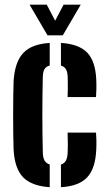

<svg xmlns="http://www.w3.org/2000/svg" viewBox="-20 -792 463 821"><path d="M38.2 -152Q37.2 -176.1 36.7 -214.9Q36.2 -253.7 36.2 -297.5Q36.2 -341.3 36.7 -381.1Q37.2 -420.9 38.2 -446.3Q43.7 -527.6 79.6 -565.6Q115.4 -603.6 192.6 -608.5V-511.8Q177.6 -507.9 170.7 -496.9Q163.7 -485.9 163.1 -464.9Q162.1 -424 161.6 -383.1Q161.1 -342.3 161.1 -301.4Q161.1 -260.4 161.6 -220Q162.1 -179.6 163.1 -139.1Q163.7 -117.4 170.7 -105.3Q177.6 -93.3 192.6 -88.6V8.5Q114.5 3.2 78.5 -34.3Q42.5 -71.9 38.2 -152ZM240.6 8.5V-88.2Q254.9 -92.9 261.6 -105Q268.4 -117 269.3 -139.1Q270 -153.3 270.1 -175.6Q270.2 -197.8 269 -224.9H390.6Q391.7 -214.6 392.2 -192Q392.6 -169.5 391.6 -152Q388.1 -71.5 352.7 -33.7Q317.3 4.1 240.6 8.5ZM269 -377Q269.7 -388.3 269.9 -405.7Q270.2 -423.1 269.9 -439.7Q269.7 -456.3 269.3 -464.9Q268.4 -485.5 261.6 -496.5Q254.9 -507.6 240.6 -511.4V-608.5Q317.8 -603.7 353.1 -566.7Q388.4 -529.6 391.6 -451.1Q392.5 -433.7 392.1 -410.7Q391.7 -387.7 390.6 -377ZM183.2 -640.9 106.4 -772.1H179.9L215.9 -703.4L251.9 -772.1H325.3L248.5 -640.9Z"/></svg>

Font: Big Shoulders Stencil Display SC Thin
Style: Regular
Weight: 100
Designer: Patric King
Foundry: XO Type Co
Version: Version 2.001